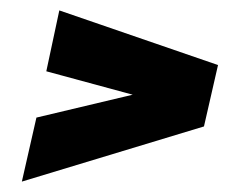

<svg xmlns="http://www.w3.org/2000/svg" viewBox="-20 -438 455 369"><path d="M22 -89 50 -212 235 -256 69 -301 94 -418 399 -313 372 -195Z"/></svg>

Font: Saira UltraCondensed Black
Style: Italic
Weight: 900
Width: 1
Italic angle: -12°
Designer: Hector Gatti with collaboration of the Omnibus-Type team
Foundry: Omnibus-Type
Version: Version 1.101